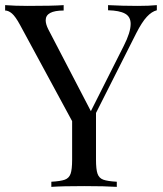

<svg xmlns="http://www.w3.org/2000/svg" viewBox="-23 -728 634 748"><path d="M588 -708V-688Q568 -683 549 -662.5Q530 -642 508 -599L351 -288V-106Q351 -68 357 -51Q363 -34 379.5 -28Q396 -22 432 -20V0Q386 -3 305 -3Q219 -3 177 0V-20Q213 -22 229.5 -28Q246 -34 252 -51Q258 -68 258 -106V-256L55 -631Q37 -664 23.5 -675.5Q10 -687 -3 -687V-708Q36 -705 85 -705Q182 -705 225 -708V-687Q155 -687 155 -649Q155 -634 165 -614L331 -295L459 -549Q486 -602 486 -635Q486 -663 464 -675Q442 -687 398 -688V-708Q455 -705 513 -705Q558 -705 588 -708Z"/></svg>

Font: Playfair Display SC
Style: Regular
Weight: 400
Designer: Claus Eggers Sørensen
Foundry: Claus Eggers Sørensen
Version: Version 1.200; ttfautohint (v1.6)